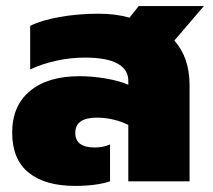

<svg xmlns="http://www.w3.org/2000/svg" viewBox="-20 -595 699 630"><path d="M20 -160Q20 -248 78.5 -296.5Q137 -345 241 -345Q282 -345 326.5 -337.5Q371 -330 401 -317V-330Q401 -367 365.5 -386.5Q330 -406 259 -406Q210 -406 163.5 -395.5Q117 -385 79 -367V-510Q114 -528 174.5 -539Q235 -550 303 -550Q360 -550 405 -537L435 -575H649L552 -462Q602 -406 602 -316V0H401V-185Q380 -196 352.5 -202.5Q325 -209 298 -209Q227 -209 227 -159Q227 -111 291 -111Q318 -111 341 -121V0Q296 15 226 15Q128 15 74 -28.5Q20 -72 20 -160Z"/></svg>

Font: Prompt ExtraBold
Style: Regular
Weight: 800
Designer: Katatrad Team
Foundry: CadsonDemak
Version: Version 1.000